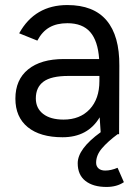

<svg xmlns="http://www.w3.org/2000/svg" viewBox="-20 -532 550 761"><path d="M41 -141Q41 -216 91.5 -257Q142 -298 233 -298H373Q368 -370 337.5 -405Q307 -440 247 -440Q205 -440 176 -423.5Q147 -407 128 -371L56 -400Q118 -512 247 -512Q351 -512 402.5 -451Q454 -390 453 -271L452 0H446Q407 29 384 56Q361 83 361 113Q361 127 370.5 135.5Q380 144 397 144Q420 144 446 133L471 190Q443 209 402 209Q349 209 318.5 185Q288 161 288 115Q288 58 379 -8L375 -67Q328 12 228 12Q139 12 90 -28Q41 -68 41 -141ZM232 -58Q297 -58 335.5 -99Q374 -140 374 -211V-231H251Q183 -231 152.5 -208.5Q122 -186 122 -142Q122 -103 151 -80.5Q180 -58 232 -58Z"/></svg>

Font: Oak Sans
Style: Regular
Weight: 400
Designer: Erik Kennedy, Walven
Foundry: Erik Kennedy, Walven
Version: Version 1.000